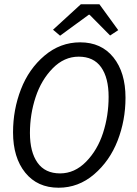

<svg xmlns="http://www.w3.org/2000/svg" viewBox="-20 -866 640 898"><path d="M254 12Q155 12 98 -58.5Q41 -129 41 -247Q41 -353 78 -448.5Q115 -544 188.5 -606Q262 -668 355 -668Q454 -668 510.5 -597.5Q567 -527 567 -409Q567 -303 530 -208Q493 -113 420 -50.5Q347 12 254 12ZM261 -55Q329 -55 382.5 -109.5Q436 -164 462 -244.5Q488 -325 488 -413Q488 -502 453 -551.5Q418 -601 348 -601Q280 -601 226.5 -546.5Q173 -492 146.5 -411.5Q120 -331 120 -244Q120 -155 155.5 -105Q191 -55 261 -55ZM261 -699 228 -727 358 -846H445L533 -725L495 -700L399 -797H395Z"/></svg>

Font: TypoPRO Source Code Pro
Style: Italic
Weight: 400
Italic angle: -11°
Monospace: yes
Designer: Paul D. Hunt, Teo Tuominen
Foundry: Adobe Systems Incorporated
Version: Version 1.030;PS 1.0;hotconv 1.0.84;makeotf.lib2.5.63406